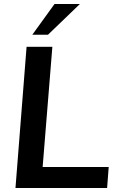

<svg xmlns="http://www.w3.org/2000/svg" viewBox="-20 -948 600 968"><path d="M58 0 114 -712H244L195 -106H528L520 0ZM222 -773H143L255 -928H383Z"/></svg>

Font: Muli
Style: Bold Italic
Weight: 700
Italic angle: -4.541°
Designer: Vernon Adams
Foundry: Vernon Adams
Version: Version 2.100; ttfautohint (v1.8.1.43-b0c9)